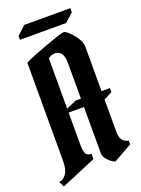

<svg xmlns="http://www.w3.org/2000/svg" viewBox="-178 -954 778 1059"><g transform="rotate(-20 210.5 -424.0)"><path d="M50 -102V-676Q50 -683 164 -725.5Q278 -768 295 -768Q312 -768 346.5 -727Q381 -686 381 -653V-391H430V-367L381 -342V-148Q381 -93 429 -83V-61L320 0Q298 -9 279 -29.5Q260 -50 260 -68V-342H170V-154Q170 -117 178 -101Q186 -85 211 -85V-54L6 32L-10 0Q12 0 32 -26Q50 -51 50 -102ZM209 -675Q189 -675 170 -660V-365L229 -391H260V-601Q260 -675 209 -675ZM376 -880V-856L326 -811H55V-833L105 -880Z"/></g></svg>

Font: Pirata One
Style: Regular
Weight: 400
Designer: Rodrigo Fuenzalida, Nicolas Massi
Foundry: Rodrigo Fuenzalida, Nicolas Massi
Version: Version 1.001